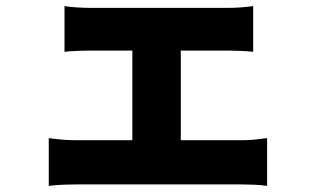

<svg xmlns="http://www.w3.org/2000/svg" viewBox="-20 -576 1040 634"><path d="M193 -556Q210 -553 234.5 -551.5Q259 -550 278 -550H734Q752 -550 774.5 -551.5Q797 -553 816 -556V-405Q796 -407 773.5 -408Q751 -409 734 -409H577V-113H781Q804 -113 825 -115.5Q846 -118 862 -120V38Q846 35 820.5 34Q795 33 781 33H229Q210 33 186 34Q162 35 141 38V-120Q161 -117 185 -115Q209 -113 229 -113H417V-409H278Q259 -409 234.5 -408Q210 -407 193 -405Z"/></svg>

Font: Source Han Sans CN Heavy
Style: Regular
Weight: 900
Designer: Ryoko NISHIZUKA 西塚涼子 (kana, bopomofo & ideographs); Paul D. Hunt (Latin, Greek & Cyrillic); Sandoll Communications 산돌커뮤니
Foundry: Adobe
Version: Version 2.000;hotconv 1.0.107;makeotfexe 2.5.65593